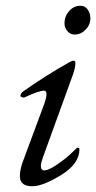

<svg xmlns="http://www.w3.org/2000/svg" viewBox="-20 -633 334 667"><path d="M260 -613Q275 -613 284.5 -600Q294 -587 294 -570Q294 -547 277.5 -530Q261 -513 239 -513Q224 -513 214 -525Q204 -537 204 -552Q204 -576 220 -594.5Q236 -613 260 -613ZM61 -76 133 -270Q150 -318 133 -318Q115 -318 66 -295Q63 -293 57 -295Q51 -297 51 -300Q51 -308 60 -315Q139 -371 223 -418Q242 -428 242 -414Q242 -398 232 -370L129 -86Q122 -67 122 -57Q122 -41 134 -41Q148 -41 175.5 -59.5Q203 -78 219 -92.5Q235 -107 246 -118Q248 -120 250 -120Q256 -120 256 -115Q256 -64 192.5 -25Q129 14 92 14Q49 14 49 -21Q49 -45 61 -76Z"/></svg>

Font: EB Garamond 12
Style: Italic
Weight: 400
Italic angle: -17°
Version: Version 0.016; ttfautohint (v1.8.4)